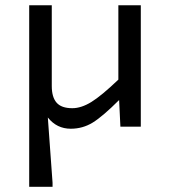

<svg xmlns="http://www.w3.org/2000/svg" viewBox="-20 -485 654 735"><path d="M251 7.8Q197.3 7.8 163.1 -35.2L181.2 214.8V230H91.8V-464.8H178.2V-155.8Q178.2 -112.8 196.8 -91.8Q215.3 -70.8 256.8 -70.8Q291 -70.8 329.6 -94.5Q368.2 -118.2 433.1 -180.2V-464.8H519V0H440.9L436 -102.1Q373 -39.1 334.7 -15.6Q296.4 7.8 251 7.8Z"/></svg>

Font: IntelOne Mono
Style: Regular
Weight: 400
Designer: Fred Shallcrass
Foundry: Frere-Jones Type LLC
Version: Version 1.200;hotconv 1.1.0;makeotfexe 2.6.0;FJTRelease1.2